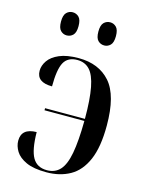

<svg xmlns="http://www.w3.org/2000/svg" viewBox="-114 -818 692 898"><g transform="rotate(15 231.5 -368.5)"><path d="M307 -634Q289 -634 276.5 -646.5Q264 -659 264 -690Q264 -721 276.5 -733.5Q289 -746 307 -746Q324 -746 336.5 -733.5Q349 -721 349 -690Q349 -659 336.5 -646.5Q324 -634 307 -634ZM125 -634Q108 -634 95.5 -646.5Q83 -659 83 -690Q83 -721 95.5 -733.5Q108 -746 125 -746Q143 -746 155.5 -733.5Q168 -721 168 -690Q168 -659 155.5 -646.5Q143 -634 125 -634ZM199 9Q137 9 101 -7.5Q65 -24 49.5 -49Q34 -74 34 -100Q34 -160 107 -161Q108 -75 129.5 -38Q151 -1 199 -1Q238 -1 262 -27Q286 -53 297 -112Q308 -171 309 -269H116V-279H309Q309 -374 298 -430.5Q287 -487 264 -511.5Q241 -536 204 -536Q158 -536 139.5 -502Q121 -468 121 -386Q46 -386 46 -442Q46 -467 62.5 -491Q79 -515 115 -530.5Q151 -546 208 -546Q306 -546 361 -483.5Q416 -421 416 -275Q416 -171 389 -108.5Q362 -46 313 -18.5Q264 9 199 9Z"/></g></svg>

Font: Noto Serif Display SemiCondensed Medium
Style: Regular
Weight: 500
Width: 4
Designer: Monotype Design Team
Foundry: Monotype Imaging Inc.
Version: Version 2.009